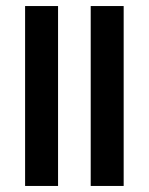

<svg xmlns="http://www.w3.org/2000/svg" viewBox="-20 -615 492 635"><path d="M280 0H389V-595H280ZM63 0H172V-595H63Z"/></svg>

Font: Noto Sans Hebrew ExtraCondensed Medium
Style: Regular
Weight: 500
Width: 2
Designer: Monotype Design Team
Foundry: Monotype Imaging Inc.
Version: Version 2.004